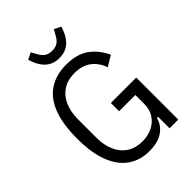

<svg xmlns="http://www.w3.org/2000/svg" viewBox="-263 -1027 1154 1154"><g transform="rotate(-45 313.5 -450.5)"><path d="M489 0V-97H479Q468 -51 425.5 -19.5Q383 12 306 12Q230 12 173 -26.5Q116 -65 84 -145Q52 -225 52 -349Q52 -474 83.5 -553.5Q115 -633 175 -671.5Q235 -710 319 -710Q411 -710 466 -670Q521 -630 552 -562L486 -522Q466 -577 425 -608Q384 -639 319 -639Q262 -639 221.5 -613Q181 -587 159.5 -539.5Q138 -492 138 -427V-271Q138 -207 159.5 -159Q181 -111 221.5 -85Q262 -59 319 -59Q365 -59 402.5 -77Q440 -95 462.5 -129Q485 -163 485 -211V-287H347V-357H563V0ZM320 -766Q294 -766 272.5 -773.5Q251 -781 233.5 -796.5Q216 -812 202.5 -835.5Q189 -859 179 -892L222 -913L240 -880Q255 -852 273.5 -840Q292 -828 320 -828Q349 -828 367 -840Q385 -852 400 -880L418 -913L461 -892Q448 -849 428 -821Q408 -793 381.5 -779.5Q355 -766 320 -766Z"/></g></svg>

Font: IBM Plex Sans Condensed
Style: Regular
Weight: 400
Width: 3
Designer: Mike Abbink, Paul van der Laan, Pieter van Rosmalen
Foundry: Bold Monday
Version: Version 3.201